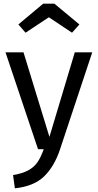

<svg xmlns="http://www.w3.org/2000/svg" viewBox="-20 -812 532 1045"><path d="M306 3Q275 95 219.5 148.5Q164 202 61 213L51 141Q103 132 134 115Q165 98 183.5 71.5Q202 45 218 0H187L10 -527H108L249 -67L387 -527H482ZM80 -679 215 -792H276L412 -679L372 -634L246 -718L119 -634Z"/></svg>

Font: Wolseley Sans
Style: Regular
Weight: 400
Designer: Carrois Corporate & Edenspiekermann AG
Foundry: Carrois Corporate GbR & Edenspiekermann AG
Version: Version 4.202